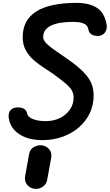

<svg xmlns="http://www.w3.org/2000/svg" viewBox="-20 -948 742 1299"><path d="M266 0Q173 0 112.2 -39Q51.5 -78 40 -145.5Q34.5 -172 45.2 -193.5Q56 -215 84 -220Q106.5 -224.5 132.5 -216.5Q158.5 -208.5 164.5 -176.5Q169 -156.5 202.5 -142.5Q236 -128.5 290 -128.5Q343.5 -128.5 386 -149.8Q428.5 -171 453.2 -207Q478 -243 478 -287.5Q478 -315 465.8 -336.5Q453.5 -358 423.5 -383.5Q393.5 -409 340.5 -447.5Q311.5 -468 276 -490.5Q240.5 -513 208 -541.5Q175.5 -570 154.5 -607.8Q133.5 -645.5 133.5 -696.5Q133.5 -812 225 -870.2Q316.5 -928.5 498 -928.5Q584 -928.5 635.5 -895.2Q687 -862 701 -783Q705.5 -758 695.5 -737Q685.5 -716 659 -707Q636 -701 609.2 -710.2Q582.5 -719.5 577 -752Q574 -768.5 562.2 -779Q550.5 -789.5 529.2 -794.8Q508 -800 476.5 -800Q374.5 -800 323.2 -774Q272 -748 272 -696.5Q272 -674.5 297.8 -650.2Q323.5 -626 361.2 -601Q399 -576 435 -550Q509 -498.5 547.2 -458Q585.5 -417.5 599.5 -380.8Q613.5 -344 613.5 -303Q613.5 -238 587.5 -182.8Q561.5 -127.5 514.2 -86.5Q467 -45.5 403.8 -22.8Q340.5 0 266 0ZM211 329Q182.5 324.5 163.5 302Q144.5 279.5 150 244.5L176.5 96Q181.5 63 207.8 47.8Q234 32.5 261.5 35Q292 38.5 312 60.8Q332 83 326.5 118.5L299.5 267.5Q294 301 265.8 317.5Q237.5 334 211 329Z"/></svg>

Font: Edu VIC WA NT Hand Pre
Style: Regular
Weight: 400
Designer: Tina and Corey Anderson, Eben Sorkin, Mirko Velimirovic
Foundry: Google for Education
Version: Version 1.000